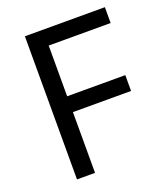

<svg xmlns="http://www.w3.org/2000/svg" viewBox="-132 -807 783 900"><g transform="rotate(-20 259.5 -357.0)"><path d="M187 0H97V-714H496V-635H187V-382H477V-303H187Z"/></g></svg>

Font: Noto Sans Vithkuqi
Style: Regular
Weight: 400
Version: Version 1.001